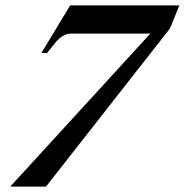

<svg xmlns="http://www.w3.org/2000/svg" viewBox="-20 -694 687 714"><path d="M539 -569H243Q215 -569 188 -538L155 -497H134L241 -674H647L612 -588L151 0H18Z"/></svg>

Font: Ibarra Real Nova
Style: Italic
Weight: 400
Italic angle: -22°
Designer: Jose Maria Ribagorda & Octavio Pardo
Foundry: Octavio Pardo
Version: Version 1.014